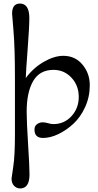

<svg xmlns="http://www.w3.org/2000/svg" viewBox="-20 -770 550 1080"><path d="M336 -456Q403 -456 444 -406.5Q485 -357 485 -291Q485 -225 459 -168Q433 -111 393 -74Q353 -37 308 -15.5Q263 6 222 6Q174 6 174 -41Q174 -62 189 -72Q204 -82 219 -82Q234 -82 250.5 -77Q267 -72 281 -72Q341 -72 382 -116.5Q423 -161 423 -225Q423 -289 382 -333Q341 -377 281 -377Q203 -377 166.5 -314Q130 -251 130 -142Q130 -84 138 41Q146 166 146 211Q146 290 93 290Q74 290 59.5 275.5Q45 261 45 234Q45 229 54.5 168Q64 107 64 -13V-333Q64 -500 56 -595Q48 -690 48 -693Q48 -750 92 -750Q145 -750 145 -668Q145 -618 135.5 -493.5Q126 -369 125 -331Q167 -388 226 -422Q285 -456 336 -456Z"/></svg>

Font: Macondo Swash Caps
Style: Regular
Weight: 400
Designer: John Vargas Beltran
Foundry: John Vargas Beltran
Version: Version 2.001